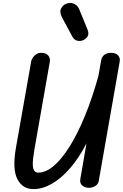

<svg xmlns="http://www.w3.org/2000/svg" viewBox="-20 -1292 844 1321"><path d="M210 9Q135 9 99.5 -59.5Q64 -128 89.5 -274.5L195 -871.5Q197.5 -883.5 206.8 -897Q216 -910.5 231.2 -920Q246.5 -929.5 266.5 -928.5Q295 -928.5 311.2 -910.8Q327.5 -893 322.5 -865.5L216.5 -262.5Q211 -230 207.8 -201.2Q204.5 -172.5 206 -150.8Q207.5 -129 216.5 -116.8Q225.5 -104.5 244.5 -104.5Q296 -104.5 350.8 -151.2Q405.5 -198 460 -285.5Q514.5 -373 564.8 -495.5Q615 -618 657 -769L676.5 -879.5Q680.5 -901.5 698.2 -915Q716 -928.5 744 -928.5Q776.5 -928.5 792.2 -911.5Q808 -894.5 803.5 -868L659.5 -47.5Q655 -23 634.5 -11.5Q614 0 592 0Q565.5 0 546.2 -15.2Q527 -30.5 533 -62.5L575 -305.5Q522.5 -204 461.5 -134Q400.5 -64 336.5 -27.5Q272.5 9 210 9ZM557.5 -1018Q537 -1007 513.8 -1011.5Q490.5 -1016 476.5 -1042L407.5 -1171Q387.5 -1208.5 400.5 -1234Q413.5 -1259.5 440 -1268Q467 -1277 491 -1265.2Q515 -1253.5 525 -1228.5L582 -1089Q592.5 -1062.5 584.5 -1045.5Q576.5 -1028.5 557.5 -1018Z"/></svg>

Font: Edu AU VIC WA NT Hand SemiBold
Style: Regular
Weight: 600
Version: Version 1.001